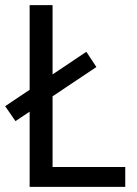

<svg xmlns="http://www.w3.org/2000/svg" viewBox="-22 -725 533 745"><path d="M93 0V-705H182V-77H464V0ZM38 -255 -2 -313 313 -524 352 -465Z"/></svg>

Font: Nunito Sans 10pt Condensed Medium
Style: Regular
Weight: 500
Width: 3
Designer: Vernon Adams
Foundry: Vernon Adams
Version: Version 3.101;gftools[0.9.27]